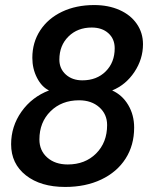

<svg xmlns="http://www.w3.org/2000/svg" viewBox="-20 -730 595 760"><path d="M24 -159Q24 -230 65 -288Q106 -346 174 -372Q145 -386 126.5 -422Q108 -458 108 -501Q108 -562 139 -609.5Q170 -657 225.5 -683.5Q281 -710 353 -710Q409 -710 453 -690.5Q497 -671 521.5 -635.5Q546 -600 546 -555Q546 -496 512 -445Q478 -394 424 -372Q464 -354 487.5 -314.5Q511 -275 511 -225Q511 -155 477 -102Q443 -49 381 -19.5Q319 10 238 10Q141 10 82.5 -36Q24 -82 24 -159ZM434 -539Q434 -576 409 -598.5Q384 -621 343 -621Q287 -621 251 -585.5Q215 -550 215 -494Q215 -458 240.5 -435Q266 -412 306 -412Q363 -412 398.5 -447.5Q434 -483 434 -539ZM404 -235Q404 -278 373 -305.5Q342 -333 293 -333Q224 -333 180 -289.5Q136 -246 136 -178Q136 -134 167 -106.5Q198 -79 248 -79Q317 -79 360.5 -122.5Q404 -166 404 -235Z"/></svg>

Font: Sarabun Medium
Style: Italic
Weight: 500
Italic angle: -10°
Designer: Suppakit Chalermlarp | Katatrad Co.,Ltd.
Foundry: Cadson Demak Co.,Ltd.
Version: Version 1.000; ttfautohint (v1.6)